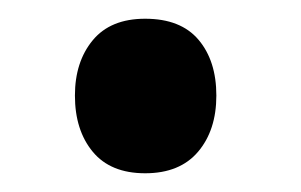

<svg xmlns="http://www.w3.org/2000/svg" viewBox="-20 -175 321 205"><path d="M211 -73Q211 -36 191.5 -13Q172 10 135 10Q98 10 79 -13Q60 -36 60 -73Q60 -109 79 -132Q98 -155 135 -155Q173 -155 192 -132.5Q211 -110 211 -73Z"/></svg>

Font: TypoPRO Sinkin Sans
Style: 400 Regular
Weight: 400
Designer: Keith Bates
Foundry: K-Type
Version: Sinkin Sans (version 1.0)  by Keith Bates   •   © 2014   www